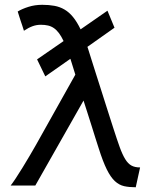

<svg xmlns="http://www.w3.org/2000/svg" viewBox="-20 -772 627 799"><path d="M343.8 -577.1 348.1 -564Q353.5 -546.9 361.6 -521Q369.6 -495.1 379.4 -464.8Q389.2 -434.6 399.4 -402.1Q409.7 -369.6 419.4 -339.1Q429.2 -308.6 437.5 -282.5Q445.8 -256.3 451.7 -238.3Q466.8 -191.4 478 -160.2Q489.3 -128.9 501 -109.9Q512.7 -90.8 527.1 -83Q541.5 -75.2 563 -75.2L544.9 7.3Q517.6 7.3 496.6 2.7Q475.6 -2 458 -18.3Q440.4 -34.7 424.3 -67.1Q408.2 -99.6 390.6 -155.3Q384.8 -173.3 377.4 -196.5Q370.1 -219.7 362.1 -245.4Q354 -271 345.2 -298.6Q336.4 -326.2 327.6 -353.5L127 0H24.4Q32.2 -9.8 45.9 -30.5Q59.6 -51.3 74.7 -75.9Q89.8 -100.6 104.5 -125.5Q119.1 -150.4 129.4 -168.5L293.5 -461.4L278.3 -510.3L272.9 -527.3L168.5 -454.1L134.3 -524.9L244.6 -601.1Q235.4 -620.6 225.6 -633.8Q215.8 -647 204.6 -654.8Q193.4 -662.6 179.9 -665.8Q166.5 -668.9 149.9 -668.9Q131.8 -668.9 115.2 -662.8Q98.6 -656.7 79.6 -644Q75.7 -656.7 72.3 -666.7Q68.8 -676.8 65.9 -685.5L60.1 -703.6Q57.1 -712.9 53.7 -724.1Q71.3 -734.9 98.1 -743.4Q125 -752 155.8 -752Q183.6 -752 206.3 -747.8Q229 -743.7 248.3 -732.4Q267.6 -721.2 283.9 -701.2Q300.3 -681.2 315.4 -649.9L427.2 -727.5L456.5 -656.7Z"/></svg>

Font: Andika Phon
Style: Regular
Weight: 400
Designer: Victor Gaultney, Annie Olsen, Julie Remington, Don Collingsworth, Eric Hays, Becca Hirsbrunner
Foundry: SIL International
Version: Version 5.000